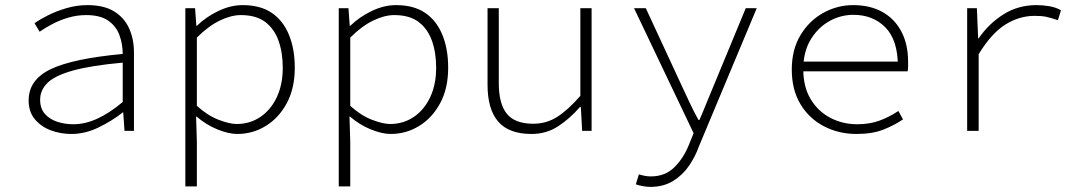

<svg xmlns="http://www.w3.org/2000/svg" viewBox="-20 -512 4240 751"><path d="M259 12Q216 12 178 -2.5Q140 -17 116 -46Q92 -75 92 -119Q92 -200 178.5 -241.5Q265 -283 460 -301Q460 -340 447 -375Q434 -410 403 -431.5Q372 -453 317 -453Q281 -453 247 -443Q213 -433 184 -417.5Q155 -402 135 -388L115 -421Q134 -435 166.5 -451.5Q199 -468 239.5 -480Q280 -492 322 -492Q387 -492 427 -467Q467 -442 485.5 -400Q504 -358 504 -307V0H467L462 -72H460Q418 -39 365.5 -13.5Q313 12 259 12ZM267 -26Q313 -26 361 -48Q409 -70 460 -113V-267Q338 -256 267 -236.5Q196 -217 166.5 -188.5Q137 -160 137 -122Q137 -87 156 -66Q175 -45 204.5 -35.5Q234 -26 267 -26Z M705 217V-480H743L748 -411H750Q786 -446 834 -469Q882 -492 929 -492Q998 -492 1042.5 -462Q1087 -432 1110 -376.5Q1133 -321 1133 -247Q1133 -166 1101.5 -108Q1070 -50 1019 -19Q968 12 908 12Q874 12 830 -6Q786 -24 749 -56H747L750 42V217ZM906 -27Q958 -27 999 -55Q1040 -83 1063 -132.5Q1086 -182 1086 -247Q1086 -306 1069.5 -352.5Q1053 -399 1017.5 -426Q982 -453 922 -453Q884 -453 839.5 -431.5Q795 -410 750 -365V-98Q792 -60 835 -43.5Q878 -27 906 -27Z M1305 217V-480H1343L1348 -411H1350Q1386 -446 1434 -469Q1482 -492 1529 -492Q1598 -492 1642.5 -462Q1687 -432 1710 -376.5Q1733 -321 1733 -247Q1733 -166 1701.5 -108Q1670 -50 1619 -19Q1568 12 1508 12Q1474 12 1430 -6Q1386 -24 1349 -56H1347L1350 42V217ZM1506 -27Q1558 -27 1599 -55Q1640 -83 1663 -132.5Q1686 -182 1686 -247Q1686 -306 1669.5 -352.5Q1653 -399 1617.5 -426Q1582 -453 1522 -453Q1484 -453 1439.5 -431.5Q1395 -410 1350 -365V-98Q1392 -60 1435 -43.5Q1478 -27 1506 -27Z M2059 12Q1971 12 1929 -36Q1887 -84 1887 -181V-480H1931V-187Q1931 -106 1962.5 -67Q1994 -28 2066 -28Q2117 -28 2159 -54.5Q2201 -81 2250 -137V-480H2294V0H2257L2252 -93H2248Q2209 -48 2163 -18Q2117 12 2059 12Z M2524 219Q2510 219 2494 216Q2478 213 2467 209L2479 170Q2488 173 2500.5 175.5Q2513 178 2526 178Q2582 178 2618.5 141.5Q2655 105 2676 51L2693 9L2460 -480H2506L2646 -178Q2660 -148 2677 -111.5Q2694 -75 2712 -43H2716Q2730 -75 2744.5 -111.5Q2759 -148 2772 -178L2897 -480H2940L2714 60Q2700 100 2675 136.5Q2650 173 2612.5 196Q2575 219 2524 219Z M3330 12Q3261 12 3203 -18Q3145 -48 3111 -104.5Q3077 -161 3077 -240Q3077 -318 3111 -374.5Q3145 -431 3200 -461.5Q3255 -492 3317 -492Q3383 -492 3431 -465.5Q3479 -439 3505.5 -389Q3532 -339 3532 -270Q3532 -261 3532 -251.5Q3532 -242 3530 -233H3099V-271H3510L3492 -253Q3492 -355 3443.5 -404.5Q3395 -454 3318 -454Q3268 -454 3223.5 -429Q3179 -404 3150.5 -356.5Q3122 -309 3122 -241Q3122 -172 3151 -124Q3180 -76 3228 -51Q3276 -26 3333 -26Q3382 -26 3421 -40.5Q3460 -55 3494 -78L3512 -45Q3480 -23 3436.5 -5.5Q3393 12 3330 12Z M3763 0V-480H3801L3806 -362H3808Q3847 -419 3904.5 -455.5Q3962 -492 4034 -492Q4058 -492 4083 -488Q4108 -484 4130 -472L4118 -433Q4091 -442 4073.5 -446Q4056 -450 4027 -450Q3967 -450 3912.5 -416Q3858 -382 3808 -300V0Z"/></svg>

Font: Source Code Pro ExtraLight Light
Style: Regular
Weight: 300
Monospace: yes
Version: Version 1.018;hotconv 1.0.116;makeotfexe 2.5.65601